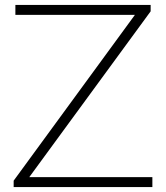

<svg xmlns="http://www.w3.org/2000/svg" viewBox="-20 -760 674 780"><path d="M99 -40.5H599V0H35.5V-26L528 -699.5H42.5V-740H592V-714Z"/></svg>

Font: Encode Sans Expanded ExtraLight
Style: Regular
Weight: 275
Width: 7
Designer: Multiple Designers
Foundry: Impallari Type
Version: Version 2.000